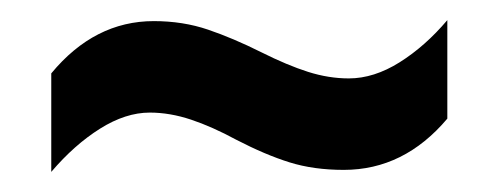

<svg xmlns="http://www.w3.org/2000/svg" viewBox="-20 -421 494 191"><path d="M215 -282Q191 -295 170 -302Q149 -309 129 -309Q105 -309 79.5 -293Q54 -277 31 -250V-348Q74 -400 133 -400Q162 -400 187 -391.5Q212 -383 240 -369Q266 -356 286.5 -349.5Q307 -343 327 -343Q352 -343 377.5 -359Q403 -375 425 -401V-303Q382 -252 322 -252Q292 -252 268 -259.5Q244 -267 215 -282Z"/></svg>

Font: Noto Sans Telugu ExtraCondensed SemiBold
Style: Regular
Weight: 600
Width: 2
Designer: Jelle Bosma - Monotype Design Team
Foundry: Monotype Imaging Inc.
Version: Version 2.005; ttfautohint (v1.8.4.7-5d5b)